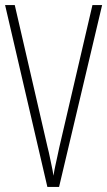

<svg xmlns="http://www.w3.org/2000/svg" viewBox="-20 -734 421 754"><path d="M381 -714 212 0H166L0 -714H38L167 -155Q172 -136 175.5 -118Q179 -100 183 -82Q187 -64 190 -44Q193 -64 197 -82Q201 -100 205 -118.5Q209 -137 213 -156L343 -714Z"/></svg>

Font: Noto Sans Khmer ExtraCondensed ExtraLight
Style: Regular
Weight: 250
Width: 2
Designer: Danh Hong and the Monotype Design Team
Foundry: Monotype Imaging Inc.
Version: Version 2.004